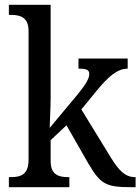

<svg xmlns="http://www.w3.org/2000/svg" viewBox="-20 -780 585 800"><path d="M17 0H269V-42H265C226 -42 191 -50 191 -109V-196L257 -258L348 -99C400 -10 423 0 532 0H545V-42H542C501 -42 474 -71 441 -125L319 -324L382 -401C430 -460 469 -494 512 -494V-536H307V-494C337 -494 352 -490 352 -473C352 -455 342 -433 302 -385L187 -247C187 -249 191 -339 191 -374V-760H17V-718H25C64 -718 99 -709 99 -650V-114C99 -51 65 -42 25 -42H17Z"/></svg>

Font: Noto Serif Sinhala SemiCondensed
Style: Regular
Weight: 400
Width: 4
Designer: Jelle Bosma - Monotype Design Team
Foundry: Monotype Imaging Inc.
Version: Version 2.007